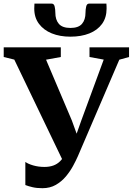

<svg xmlns="http://www.w3.org/2000/svg" viewBox="-39 -998 715 1034"><path d="M189.5 15.5Q159 15.5 136.5 10.2Q114 5 97.5 -1.5V-126Q111.5 -115.5 139.8 -107.2Q168 -99 200.5 -99Q227 -99 248 -106.5Q269 -114 284.8 -129.8Q300.5 -145.5 311.5 -170L311 -108.5L38 -677L-19 -691V-743H288.5V-691L209 -676.5L348 -349L394.5 -221L352.5 -218L399 -349.5L519.5 -677L443 -691V-743H656V-691L603.5 -676.5L380.5 -157Q370.5 -134 354.5 -104.5Q338.5 -75 315.8 -47.8Q293 -20.5 261.8 -2.5Q230.5 15.5 189.5 15.5ZM239.5 -978.5Q252 -978.5 255.5 -962.2Q259 -946 259 -930Q259 -891.5 278 -869.5Q297 -847.5 340.5 -847.5Q383.5 -847.5 402.5 -869.5Q421.5 -891.5 421.5 -930Q421.5 -946 425 -962.2Q428.5 -978.5 440.5 -978.5H534Q534.5 -972 534.8 -965.2Q535 -958.5 535 -951.5Q535 -903 510.5 -869.2Q486 -835.5 442.2 -818Q398.5 -800.5 340 -800.5Q283.5 -800.5 239.8 -818.2Q196 -836 170.8 -869.8Q145.5 -903.5 145.5 -951.5Q145.5 -958.5 146 -965.2Q146.5 -972 146.5 -978.5Z"/></svg>

Font: Merriweather 48pt
Style: Bold
Weight: 700
Version: Version 2.100